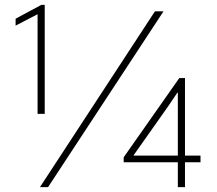

<svg xmlns="http://www.w3.org/2000/svg" viewBox="-20 -766 889 786"><path d="M133.8 -299.8V-722.7L143.6 -712.9L43.9 -661.1V-689.5L149.4 -746.1H163.1V-299.8ZM143.6 0 614.3 -719.7H649.4L176.8 0ZM708 0V-317.4V-386.7H706.1L669.9 -333L527.3 -130.9V-128.9H800.8V-101.6H486.3V-122.1L713.9 -446.3H737.3V0Z"/></svg>

Font: Reddit Sans ExtraLight
Style: Regular
Weight: 250
Designer: Stephen Hutchings
Foundry: Reddit
Version: Version 1.014